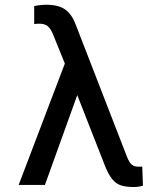

<svg xmlns="http://www.w3.org/2000/svg" viewBox="-20 -761 665 790"><path d="M169 -741.5Q223.4 -741.5 250.4 -720.2Q277.3 -698.9 291.2 -660.5L502.8 -115.1Q512.4 -91.6 522.4 -83.5Q532.3 -75.3 548.3 -75.3H565.3L568.2 2.8Q562.9 5 552.2 6.7Q541.5 8.5 529.8 8.5Q500.7 8.5 479.4 2.3Q458.1 -3.9 441.1 -24.7Q424 -45.5 407.7 -89.5L297.9 -369.7L164.8 0H56.8L246.8 -499.6L198.9 -617.9Q188.2 -644.5 175.4 -653.9Q162.6 -663.4 143.5 -663.4Q139.2 -663.4 132.1 -663.2Q125 -663 120.7 -661.9V-735.8Q127.1 -737.9 142.8 -739.7Q158.4 -741.5 169 -741.5Z"/></svg>

Font: Inter UI
Style: Regular
Weight: 400
Designer: Rasmus Andersson
Foundry: rsms
Version: Version 2.2